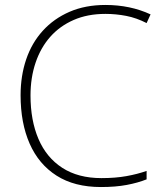

<svg xmlns="http://www.w3.org/2000/svg" viewBox="-20 -744 658 774"><path d="M405 -688Q333 -688 277 -663.5Q221 -639 182.5 -595.5Q144 -552 123.5 -491.5Q103 -431 103 -359Q103 -259 135 -184Q167 -109 231 -67.5Q295 -26 389 -26Q445 -26 489.5 -34Q534 -42 571 -55V-21Q536 -7 491 1.5Q446 10 387 10Q280 10 208 -36Q136 -82 99.5 -165Q63 -248 63 -360Q63 -438 85.5 -504.5Q108 -571 152.5 -620Q197 -669 260.5 -696.5Q324 -724 405 -724Q455 -724 500.5 -714.5Q546 -705 587 -686L571 -651Q530 -672 488.5 -680Q447 -688 405 -688Z"/></svg>

Font: Noto Sans Hebrew ExtraLight
Style: Regular
Weight: 250
Designer: Monotype Design Team
Foundry: Monotype Imaging Inc.
Version: Version 2.003